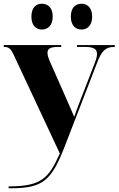

<svg xmlns="http://www.w3.org/2000/svg" viewBox="-22 -777 634 1027"><path d="M415 -619C442 -619 471 -638 471 -688C471 -739 442 -757 415 -757C384 -757 357 -739 357 -688C357 -638 384 -619 415 -619ZM202 -619C231 -619 260 -638 260 -688C260 -739 231 -757 202 -757C173 -757 146 -739 146 -688C146 -638 173 -619 202 -619ZM24 220V230H37C207 230 254 189 325 4L500 -448C523 -507 545 -526 590 -526H592V-536H390V-526H432C477 -526 497 -516 497 -488C497 -475 492 -458 483 -435L404 -231C395 -207 385 -181 375 -152C363 -181 352 -204 335 -244L244 -450C236 -469 232 -483 232 -495C232 -518 250 -526 290 -526H306L305 -536H-2V-526H2C25 -526 37 -515 53 -480L298 44C239 175 202 220 24 220Z"/></svg>

Font: Noto Serif Display ExtraBold
Style: Regular
Weight: 800
Designer: Monotype Design Team
Foundry: Monotype Imaging Inc.
Version: Version 2.009